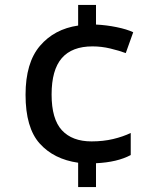

<svg xmlns="http://www.w3.org/2000/svg" viewBox="-20 -744 640 774"><path d="M295 -88Q197 -102 140 -165.5Q83 -229 83 -362Q83 -491 141 -559Q199 -627 295 -641V-724H367V-645Q409 -643 450.5 -634.5Q492 -626 517 -614L487 -530Q460 -540 424.5 -548.5Q389 -557 353 -557Q270 -557 229 -509.5Q188 -462 188 -363Q188 -264 229.5 -219Q271 -174 349 -174Q396 -174 436 -183.5Q476 -193 507 -208V-119Q453 -90 367 -86V10H295Z"/></svg>

Font: Noto Sans Mono Medium
Style: Regular
Weight: 500
Designer: Monotype Design Team
Foundry: Monotype Imaging Inc.
Version: Version 2.014